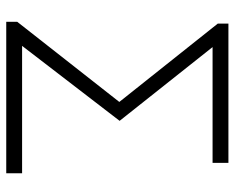

<svg xmlns="http://www.w3.org/2000/svg" viewBox="-90 -680 769 630"><g transform="rotate(90 295.0 -364.5)"><path d="M51 0H548V-52H130L376 -372L134 -677H514V-729H57V-694L314 -371L51 -36Z"/></g></svg>

Font: Noto Sans KR Light
Style: Regular
Weight: 300
Designer: Ryoko NISHIZUKA 西塚涼子 (kana, bopomofo & ideographs); Paul D. Hunt (Latin, Greek & Cyrillic); Sandoll Communications 산돌커뮤니
Foundry: Adobe
Version: Version 2.004;hotconv 1.0.118;makeotfexe 2.5.65603